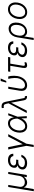

<svg xmlns="http://www.w3.org/2000/svg" viewBox="2297 -3105 1015 5649"><g transform="rotate(-90 2804.5 -280.5)"><path d="M1.8 207 127.8 -545.5H188.9L134.6 -220.2Q122.9 -148.4 159.3 -103.3Q195.7 -58.2 268.5 -58.2Q341.3 -58.2 392.2 -103.3Q443.2 -148.4 454.9 -220.2L509.6 -545.5H571L480.1 0H416.5L430.8 -82.4H426.5Q394.5 -37.3 349.1 -13.3Q303.6 10.7 256 10.3Q209.9 10.7 172.6 -13.3Q135.3 -37.3 119 -82.4H114.7L65.3 207Z M925.8 -260.3H925.4L924 -250H862.2Q799 -249.6 759.4 -218.9Q719.8 -188.2 712.7 -148.1Q706 -105.5 742.7 -80.4Q779.5 -55.4 844.8 -55.4Q908 -55.4 946.9 -81Q985.8 -106.5 1009.6 -159.4H1076Q1051.8 -84.9 987.9 -37.5Q924 9.9 826 9.9Q765.6 9.9 721.6 -10.1Q677.6 -30.2 656.2 -65.7Q634.9 -101.2 642.8 -147.7Q646.3 -167.6 657.7 -191.8Q669 -215.9 694.6 -237.6Q720.2 -259.2 766 -271.7Q726.9 -283.4 710.8 -303.4Q694.6 -323.5 692.5 -346.8Q690.3 -370 693.9 -391Q707 -466.6 767.9 -509.6Q828.8 -552.6 918.3 -552.6Q1009.6 -552.6 1057.5 -511.5Q1105.5 -470.5 1105.1 -396.7H1036.6Q1033.4 -437.5 1001.2 -463.2Q969.1 -489 909.8 -489Q849.8 -489 808.6 -463.6Q767.4 -438.2 759.9 -394.9Q754.3 -357.6 780.9 -335Q807.5 -312.5 871.8 -312.5H933.2Z M1231.5 -545.5H1301.5L1386 -118.3L1611.2 -545.5H1681.8L1402 -13.8L1366.1 203.1H1302.2L1338.1 -13.8Z M1912.3 11.4Q1843.7 10.7 1798.5 -25.9Q1753.2 -62.5 1735.4 -127Q1717.7 -191.4 1731.9 -275.9Q1745 -357.6 1783.6 -419.9Q1822.1 -482.2 1878.7 -517.4Q1935.4 -552.6 2002.5 -552.6Q2076 -552.6 2122 -507.3Q2168 -462 2176.5 -378.2H2176.8L2236.2 -545.5H2296.9L2195.7 -271.3L2195 -268.5L2212 0H2151.6L2144.9 -158.4Q2106.9 -71.4 2044.9 -29.5Q1983 12.4 1912.3 11.4ZM2139.9 -275.2 2139.6 -287.3Q2138.8 -335.6 2124.3 -383.3Q2109.7 -431.1 2079 -462.9Q2048.3 -494.7 1998.9 -494.7Q1951.7 -494.7 1908.9 -464.8Q1866.1 -435 1835.4 -383.5Q1804.7 -332 1793.7 -267.4Q1783.4 -204.2 1794.6 -154.1Q1805.8 -104 1836.5 -75.3Q1867.2 -46.5 1914.8 -46.5Q1964.1 -46.5 2006.9 -77.2Q2049.7 -108 2082.9 -157.7Q2116.1 -207.4 2136 -263.8Z M2772.7 6.7Q2739 6.4 2711.8 -15.6Q2684.7 -37.6 2676.1 -91.3L2605.8 -467.7L2604.8 -450.6H2603.7L2373.2 0H2303.6L2589.5 -536.2L2576.7 -596.9Q2563.2 -658 2535.7 -671.7Q2508.2 -685.4 2455.6 -673.7L2447.4 -733.3Q2451 -735.4 2467.7 -738.6Q2484.4 -741.8 2505 -741.8Q2557.9 -741.8 2589.7 -713.8Q2621.4 -685.7 2634.6 -621.1L2741.1 -92.3Q2741.5 -91.3 2741.8 -88.8Q2744 -79.2 2749.6 -67.8Q2755.3 -56.5 2774.9 -56.8Q2777.7 -56.8 2782 -57Q2786.2 -57.2 2789.8 -57.9Q2795.5 -58.2 2796.5 -58.2L2807.5 3.2Q2806.8 3.2 2805.4 3.6Q2795.1 5.7 2787.3 6.7Q2779.5 7.8 2772.7 6.7Z M3016 -545.5H3078.8L3023.8 -213.1Q3014.2 -153.8 3026.6 -118.6Q3039.1 -83.5 3065.3 -68.2Q3091.6 -52.9 3123.2 -52.9Q3172.6 -52.9 3215.7 -82Q3258.9 -111.2 3289.2 -161.9Q3319.6 -212.7 3330.3 -277Q3336.3 -316.4 3334.5 -363.5Q3332.7 -410.5 3325.6 -457.7Q3318.5 -505 3307.9 -545.5H3378.9Q3389.2 -515.6 3394.7 -470.2Q3400.2 -424.7 3399.9 -373.9Q3399.5 -323.2 3391.7 -277Q3382.8 -222.7 3361 -171.3Q3339.1 -120 3304.9 -79Q3270.6 -38 3223.5 -14Q3176.5 9.9 3116.8 9.9Q3032 9.9 2987 -44Q2942.1 -98 2960.9 -214.5ZM3198.9 -603.3 3245.4 -768.5H3321L3246.8 -603.3Z M3952.8 -550.1 3942.5 -485.8H3756L3696 -121.1Q3690 -88.4 3696.2 -74.9Q3702.4 -61.4 3714.1 -58.6Q3725.9 -55.8 3736.2 -55.8Q3739 -55.8 3740.1 -55.8Q3751.8 -56.1 3765.3 -62.1Q3778.8 -68.2 3786.2 -74.2L3802.2 -22.7Q3774.9 -1.8 3751.2 4.1Q3727.6 9.9 3705.6 9.9Q3657.7 9.9 3639.4 -20.6Q3621.1 -51.1 3633.2 -126.4L3693.5 -485.8H3516.3L3526.6 -550.1Z M4233 -260.3H4232.6L4231.2 -250H4169.4Q4106.2 -249.6 4066.6 -218.9Q4027 -188.2 4019.9 -148.1Q4013.1 -105.5 4049.9 -80.4Q4086.6 -55.4 4152 -55.4Q4215.2 -55.4 4254.1 -81Q4293 -106.5 4316.8 -159.4H4383.2Q4359 -84.9 4295.1 -37.5Q4231.2 9.9 4133.2 9.9Q4072.8 9.9 4028.8 -10.1Q3984.7 -30.2 3963.4 -65.7Q3942.1 -101.2 3949.9 -147.7Q3953.5 -167.6 3964.8 -191.8Q3976.2 -215.9 4001.8 -237.6Q4027.3 -259.2 4073.2 -271.7Q4034.1 -283.4 4017.9 -303.4Q4001.8 -323.5 3999.6 -346.8Q3997.5 -370 4001.1 -391Q4014.2 -466.6 4075.1 -509.6Q4136 -552.6 4225.5 -552.6Q4316.8 -552.6 4364.7 -511.5Q4412.6 -470.5 4412.3 -396.7H4343.8Q4340.6 -437.5 4308.4 -463.2Q4276.3 -489 4217 -489Q4157 -489 4115.8 -463.6Q4074.6 -438.2 4067.1 -394.9Q4061.4 -357.6 4088.1 -335Q4114.7 -312.5 4179 -312.5H4240.4Z M4450.6 203.1 4529.8 -277Q4543.7 -361.5 4581.5 -418.9Q4619.3 -476.2 4672.1 -505.3Q4724.8 -534.4 4783 -534.4Q4849.1 -534.4 4893.5 -498.9Q4937.9 -463.4 4955.6 -399.3Q4973.4 -335.2 4959.2 -250L4957.7 -240.1Q4945.7 -168.3 4908.9 -111.9Q4872.2 -55.4 4816.6 -22.7Q4761 9.9 4692.5 9.9Q4642.8 9.9 4609.2 -12.4Q4575.6 -34.8 4556.8 -74.6L4513.1 203.1ZM4579.2 -215.9Q4577.4 -190 4582.2 -161Q4587 -132.1 4601.4 -106.9Q4615.8 -81.7 4641.7 -65.9Q4667.6 -50.1 4707.7 -50.1Q4758.2 -50.1 4796 -75.8Q4833.8 -101.6 4858 -144.7Q4882.1 -187.9 4891.3 -240.1L4892.8 -250Q4902.7 -310 4894.2 -360.4Q4885.7 -410.9 4856.4 -441.4Q4827.1 -471.9 4774.1 -471.9Q4733.3 -471.9 4701.2 -453.8Q4669 -435.7 4645.8 -406.8Q4622.5 -377.8 4608.5 -345.2Q4594.5 -312.5 4589.8 -283.7Z M5270.6 11.4Q5198.9 11.4 5150 -25Q5101.2 -61.4 5080.8 -126.1Q5060.4 -190.7 5074.2 -275.2Q5087.7 -357.6 5128 -420.1Q5168.3 -482.6 5227.3 -517.8Q5286.2 -552.9 5355.5 -552.9Q5427.6 -552.9 5476.4 -516.3Q5525.2 -479.8 5545.6 -415.1Q5566.1 -350.5 5552.2 -265.6Q5538.7 -183.9 5498.4 -121.4Q5458.1 -58.9 5399.1 -23.8Q5340.2 11.4 5270.6 11.4ZM5271.7 -46.5Q5329.5 -46.5 5375.4 -77.6Q5421.2 -108.7 5451 -160.7Q5480.8 -212.7 5490.8 -275.2Q5500.7 -335.2 5488.8 -385.1Q5476.9 -435 5443.5 -465.2Q5410.2 -495.4 5354.8 -495.4Q5297.2 -495.4 5251.4 -464Q5205.6 -432.5 5175.8 -380.3Q5146 -328.1 5135.7 -265.6Q5125.7 -206 5137.4 -156.1Q5149.1 -106.2 5182.7 -76.3Q5216.3 -46.5 5271.7 -46.5Z"/></g></svg>

Font: Inter Light  BETA
Style: Italic
Weight: 300
Italic angle: 9.39999°
Designer: Rasmus Andersson
Foundry: rsms
Version: Version 3.011;git-f93a4a705